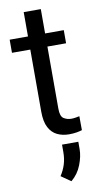

<svg xmlns="http://www.w3.org/2000/svg" viewBox="-100 -702 526 998"><g transform="rotate(-10 163.5 -202.5)"><path d="M290 -528.3V-459H191.4V-130.9Q191.4 -90.3 209.2 -79.1Q227.1 -67.9 249.5 -67.9Q260.7 -67.9 273.2 -70.1Q285.6 -72.3 292 -73.7L292.5 0Q281.7 3.4 264.4 6.6Q247.1 9.8 222.7 9.8Q189.5 9.8 161.6 -3.4Q133.8 -16.6 117.4 -47.6Q101.1 -78.6 101.1 -131.3V-459H4.4V-528.3H101.1V-656.7H191.4V-528.3ZM263.7 56.2V94.7Q263.7 133.3 246.3 177.7Q229 222.2 192.9 252L141.6 216.3Q159.7 188.5 168.7 159.2Q177.7 129.9 177.7 95.7V56.2Z"/></g></svg>

Font: Vazirmatn UI
Style: Regular
Weight: 400
Designer: Saber Rastikerdar
Foundry: Saber Rastikerdar
Version: Version 33.003